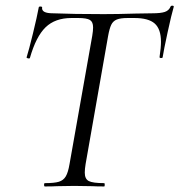

<svg xmlns="http://www.w3.org/2000/svg" viewBox="-20 -673 647 693"><path d="M142 -12Q176 -12 192.5 -17Q209 -22 217.5 -36.5Q226 -51 231 -81L313 -544Q316 -562 316 -574Q316 -594 304.5 -601Q293 -608 262 -608H238Q179 -608 144.5 -574.5Q110 -541 88 -464Q88 -462 84 -462Q81 -462 78 -463.5Q75 -465 76 -466Q84 -491 99 -552.5Q114 -614 120 -647Q121 -650 127 -649.5Q133 -649 132 -646Q129 -625 171 -625Q245 -622 354 -622Q405 -622 467 -624L530 -625Q560 -625 575 -630Q590 -635 596 -650Q598 -653 603 -652.5Q608 -652 607 -648Q599 -621 585 -556.5Q571 -492 567 -466Q566 -463 560.5 -463.5Q555 -464 556 -468Q561 -501 561 -522Q561 -568 538.5 -588Q516 -608 465 -608H441Q415 -608 401.5 -602.5Q388 -597 381.5 -583.5Q375 -570 370 -542L289 -81Q286 -63 286 -50Q286 -27 300.5 -19.5Q315 -12 356 -12Q358 -12 358 -6Q358 0 356 0Q329 0 313 -1L248 -2L186 -1Q170 0 142 0Q139 0 139 -6Q139 -12 142 -12Z"/></svg>

Font: Cormorant Infant
Style: Italic
Weight: 400
Italic angle: -10°
Designer: Christian Thalmann (Catharsis Fonts)
Foundry: Catharsis Fonts
Version: Version 4.000